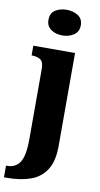

<svg xmlns="http://www.w3.org/2000/svg" viewBox="-131 -820 575 1106"><g transform="rotate(10 156.0 -266.5)"><path d="M166 -623Q127 -623 99.5 -642Q72 -661 72 -698Q72 -737 99.5 -755Q127 -773 166 -773Q204 -773 232.5 -755Q261 -737 261 -698Q261 -661 232.5 -642Q204 -623 166 -623ZM-23 240V172H-17Q32 172 57.5 134.5Q83 97 83 -4V-413Q83 -455 63 -467Q43 -479 15 -479H12V-536H256V8Q256 97 223 148Q190 199 131.5 219.5Q73 240 -3 240Z"/></g></svg>

Font: Noto Serif Condensed Black
Style: Regular
Weight: 900
Width: 3
Designer: Monotype Design Team
Foundry: Monotype Imaging Inc.
Version: Version 2.015; ttfautohint (v1.8.4.7-5d5b)